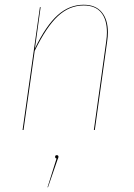

<svg xmlns="http://www.w3.org/2000/svg" viewBox="-20 -547 562 808"><path d="M434 -411Q434 -393 431 -373L379 0H375L427 -373Q430 -394 430 -411Q430 -465 405.5 -494.5Q381 -524 332 -524Q272 -524 223.5 -479Q175 -434 126 -333L79 0H75L148 -517H151L127 -343Q174 -440 223 -483.5Q272 -527 332 -527Q382 -527 408 -496Q434 -465 434 -411ZM226 113Q226 117 222 125L182 241H180L218 120Q212 119 212 113Q212 106 219 106Q226 106 226 113Z"/></svg>

Font: Fira Sans Condensed Four
Style: Italic
Weight: 100
Width: 3
Italic angle: -8°
Designer: bBox Type GmbH & Carrois Corporate GbR & Edenspiekermann AG
Foundry: bBox Type GmbH & Carrois Corporate GbR & Edenspiekermann AG
Version: Version 4.301